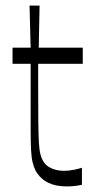

<svg xmlns="http://www.w3.org/2000/svg" viewBox="-20 -654 339 689"><path d="M220 15Q180 15 152.5 1.5Q125 -12 108 -41Q101 -55 97 -71.5Q93 -88 91.5 -115.5Q90 -143 90 -191Q90 -224 90 -262.5Q90 -301 90 -335.5Q90 -370 90 -394.5Q90 -419 90 -425H25V-483H90L86 -634H122L119 -483H277V-425H117Q117 -401 117 -380Q117 -359 117 -340Q117 -265 117.5 -217.5Q118 -170 119.5 -143Q121 -116 125 -101Q133 -68 156 -54.5Q179 -41 209 -41Q227 -41 244 -44.5Q261 -48 274 -52V9Q266 11 251.5 13Q237 15 220 15Z"/></svg>

Font: Ojuju
Style: Regular
Weight: 400
Designer: Chisaokwu Joboson, Mirko Velimirovic
Foundry: Udi Foundry
Version: Version 1.000